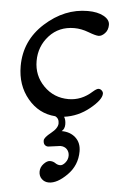

<svg xmlns="http://www.w3.org/2000/svg" viewBox="-53 -494 513 822"><g transform="rotate(5 203.0 -83.0)"><path d="M224 130 172 137Q163 137 157 131Q151 125 151 112.5Q151 100 179.5 77.5Q208 55 208 34Q208 13 191 5Q120 0 72.5 -57Q25 -114 25 -196Q25 -306 108 -381Q191 -456 291 -456Q333 -456 359.5 -441.5Q386 -427 386 -404.5Q386 -382 372.5 -368Q359 -354 346 -354Q333 -354 301.5 -366Q270 -378 240 -378Q174 -378 132.5 -332.5Q91 -287 91 -224Q91 -161 134.5 -117Q178 -73 241 -73Q297 -73 342 -114Q358 -128 366 -128Q374 -128 380 -122Q386 -116 386 -109Q386 -83 337.5 -43.5Q289 -4 229 4Q237 16 237 36Q237 56 224 66Q261 66 284.5 87.5Q308 109 308 146Q308 206 266 248Q224 290 188 290Q170 290 157.5 278Q145 266 145 247Q145 228 159 213Q173 198 186 198Q199 198 209 205Q219 212 230 212Q241 212 252 198.5Q263 185 263 168.5Q263 152 252.5 141Q242 130 224 130Z"/></g></svg>

Font: Macondo
Style: Regular
Weight: 400
Version: Version 2.001